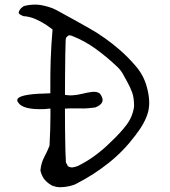

<svg xmlns="http://www.w3.org/2000/svg" viewBox="-20 -766 729 822"><path d="M277 31Q259 35 240 35.5Q221 36 202 28Q184 18 171.5 3.5Q159 -11 153 -36Q156 -68 169 -92.5Q182 -117 192 -142Q196 -214 196 -274.5Q196 -335 195.5 -392Q195 -449 197 -509.5Q199 -570 205 -640Q199 -645 180 -658Q161 -671 135 -683Q109 -695 80 -697Q68 -702 64 -705Q60 -708 60 -713Q63 -724 71.5 -732Q80 -740 86 -741Q102 -745 118.5 -746Q135 -747 151 -745Q169 -742 188 -736.5Q207 -731 223 -722Q293 -684 362 -645Q431 -606 492 -553Q530 -520 562.5 -481.5Q595 -443 608 -396Q626 -332 614 -286.5Q602 -241 560 -187Q510 -120 446 -69Q382 -18 308 20Q301 24 293 26.5Q285 29 277 31ZM270 -55Q281 -48 291.5 -49.5Q302 -51 312 -55Q350 -73 386 -99.5Q422 -126 451 -155Q498 -199 523.5 -234Q549 -269 554 -311Q554 -347 546 -369.5Q538 -392 524 -417Q515 -434 505.5 -450.5Q496 -467 482 -480Q439 -521 391 -556Q343 -591 287 -613Q277 -616 273.5 -614Q270 -612 268 -610Q264 -606 263 -604.5Q262 -603 261 -592Q260 -573 259.5 -531Q259 -489 258.5 -434.5Q258 -380 258 -322Q258 -264 258.5 -211.5Q259 -159 260 -122Q261 -85 262 -73Q262 -69 265.5 -64.5Q269 -60 270 -55ZM172 -299Q78 -295 58 -327Q34 -359 151 -365Q151 -365 158.5 -365Q166 -365 180 -366Q209 -368 234 -363Q254 -360 268.5 -358.5Q283 -357 291 -358Q310 -359 332 -364.5Q354 -370 374 -372.5Q394 -375 407 -366Q439 -326 388 -306Q375 -304 357 -302.5Q339 -301 317 -302Q295 -302 282 -302Q269 -302 266 -301Q234 -303 210.5 -302Q187 -301 172 -299Z"/></svg>

Font: Mynerve
Style: Regular
Weight: 400
Designer: Carolina Short
Foundry: Carolina Short
Version: Version 1.000; ttfautohint (v1.8.4.7-5d5b)